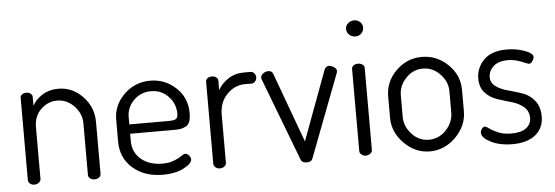

<svg xmlns="http://www.w3.org/2000/svg" viewBox="-47 -836 2843 984"><g transform="rotate(-5 1374.5 -344.0)"><path d="M63 -26C63 -19.3 66 -13.3 72 -8C78 -2.7 85.7 0 95 0C103.7 0 111.3 -2.7 118 -8C124.7 -13.3 128 -19.3 128 -26V-292C128 -330 140 -360.7 164 -384C188 -407.3 215.7 -419 247 -419C281 -419 310.3 -406 335 -380C359.7 -354 372 -324.7 372 -292V-26C372 -18 375.3 -11.7 382 -7C388.7 -2.3 396 0 404 0C412.7 0 420.3 -2.3 427 -7C433.7 -11.7 437 -18 437 -26V-292C437 -343.3 419.3 -387.3 384 -424C348.7 -460.7 307 -479 259 -479C227.7 -479 200.3 -471.7 177 -457C153.7 -442.3 136.3 -424.3 125 -403V-449C125 -455.7 122 -461.3 116 -466C110 -470.7 103 -473 95 -473C85.7 -473 78 -470.8 72 -466.5C66 -462.2 63 -456.3 63 -449Z M541 -183C541 -126.3 561 -80.5 601 -45.5C641 -10.5 692.7 7 756 7C798.7 7 834.3 -0.5 863 -15.5C891.7 -30.5 906 -45 906 -59C906 -65.7 903.2 -72.5 897.5 -79.5C891.8 -86.5 885.3 -90 878 -90C872.7 -90 865.5 -86.7 856.5 -80C847.5 -73.3 834.5 -66.7 817.5 -60C800.5 -53.3 780.7 -50 758 -50C713.3 -50 676.8 -61.8 648.5 -85.5C620.2 -109.2 606 -140.7 606 -180V-217H832C846 -217 857 -217.7 865 -219C873 -220.3 881.8 -223.3 891.5 -228C901.2 -232.7 908.2 -240.7 912.5 -252C916.8 -263.3 919 -278.3 919 -297C919 -349 900.5 -392.3 863.5 -427C826.5 -461.7 782.7 -479 732 -479C679.3 -479 634.3 -460.8 597 -424.5C559.7 -388.2 541 -345 541 -295ZM606 -265V-303C606 -336.3 618.2 -365 642.5 -389C666.8 -413 696.3 -425 731 -425C767 -425 796.8 -412.3 820.5 -387C844.2 -361.7 856 -332.3 856 -299C856 -285 852.7 -275.8 846 -271.5C839.3 -267.2 826 -265 806 -265Z M1017 -26C1017 -19.3 1020.2 -13.3 1026.5 -8C1032.8 -2.7 1040.3 0 1049 0C1058.3 0 1066.2 -2.7 1072.5 -8C1078.8 -13.3 1082 -19.3 1082 -26V-273C1082 -316.3 1095.3 -351.5 1122 -378.5C1148.7 -405.5 1179.3 -419 1214 -419H1249C1255.7 -419 1261.7 -422 1267 -428C1272.3 -434 1275 -441 1275 -449C1275 -457 1272.3 -464 1267 -470C1261.7 -476 1255.7 -479 1249 -479H1214C1183.3 -479 1156.3 -471.3 1133 -456C1109.7 -440.7 1092 -422 1080 -400V-449C1080 -455.7 1077 -461.3 1071 -466C1065 -470.7 1057.7 -473 1049 -473C1039.7 -473 1032 -470.7 1026 -466C1020 -461.3 1017 -455.7 1017 -449Z M1300 -445C1300 -439 1301.3 -434 1304 -430L1465 -8C1469 2.7 1479 8 1495 8C1511 8 1521 2.7 1525 -8L1686 -430C1688.7 -435.3 1690 -440.7 1690 -446C1690 -453.3 1685.3 -460 1676 -466C1666.7 -472 1658 -475 1650 -475C1640 -475 1632.3 -468.7 1627 -456L1495 -100L1363 -460C1359 -470 1351 -475 1339 -475C1329.7 -475 1320.8 -472 1312.5 -466C1304.2 -460 1300 -453 1300 -445Z M1755 -655C1755 -643.7 1759.3 -633.8 1768 -625.5C1776.7 -617.2 1787.3 -613 1800 -613C1812 -613 1822.2 -617.2 1830.5 -625.5C1838.8 -633.8 1843 -643.7 1843 -655C1843 -666.3 1838.8 -676 1830.5 -684C1822.2 -692 1812 -696 1800 -696C1787.3 -696 1776.7 -692 1768 -684C1759.3 -676 1755 -666.3 1755 -655ZM1768 -26C1768 -19.3 1771.2 -13.3 1777.5 -8C1783.8 -2.7 1791.3 0 1800 0C1808.7 0 1816.3 -2.7 1823 -8C1829.7 -13.3 1833 -19.3 1833 -26V-449C1833 -455.7 1829.8 -461.3 1823.5 -466C1817.2 -470.7 1809.3 -473 1800 -473C1790.7 -473 1783 -470.7 1777 -466C1771 -461.3 1768 -455.7 1768 -449Z M1940 -183C1940 -133 1959 -88.8 1997 -50.5C2035 -12.2 2079 7 2129 7C2179.7 7 2224.2 -12.2 2262.5 -50.5C2300.8 -88.8 2320 -133 2320 -183V-292C2320 -343.3 2301 -387.3 2263 -424C2225 -460.7 2180.3 -479 2129 -479C2077.7 -479 2033.3 -460.5 1996 -423.5C1958.7 -386.5 1940 -342.7 1940 -292ZM2005 -183V-292C2005 -324.7 2017.2 -354 2041.5 -380C2065.8 -406 2095 -419 2129 -419C2163 -419 2192.5 -406 2217.5 -380C2242.5 -354 2255 -324.7 2255 -292V-183C2255 -149 2242.7 -118.8 2218 -92.5C2193.3 -66.2 2163.7 -53 2129 -53C2095 -53 2065.8 -66.2 2041.5 -92.5C2017.2 -118.8 2005 -149 2005 -183Z M2397 -65C2397 -48.3 2412.2 -32.2 2442.5 -16.5C2472.8 -0.8 2510 7 2554 7C2604.7 7 2644.2 -4.5 2672.5 -27.5C2700.8 -50.5 2715 -82 2715 -122C2715 -155.3 2706.5 -182.5 2689.5 -203.5C2672.5 -224.5 2651.8 -239.2 2627.5 -247.5C2603.2 -255.8 2578.8 -263.2 2554.5 -269.5C2530.2 -275.8 2509.5 -285 2492.5 -297C2475.5 -309 2467 -325.3 2467 -346C2467 -366 2475.3 -384 2492 -400C2508.7 -416 2533.7 -424 2567 -424C2590.3 -424 2613.3 -419.3 2636 -410C2658.7 -400.7 2671 -396 2673 -396C2680.3 -396 2686.7 -400 2692 -408C2697.3 -416 2700 -423.3 2700 -430C2700 -442 2685.8 -453.2 2657.5 -463.5C2629.2 -473.8 2598.7 -479 2566 -479C2513.3 -479 2473.8 -465.5 2447.5 -438.5C2421.2 -411.5 2408 -379.7 2408 -343C2408 -312.3 2416.5 -287.8 2433.5 -269.5C2450.5 -251.2 2471.2 -238 2495.5 -230C2519.8 -222 2544 -214.7 2568 -208C2592 -201.3 2612.5 -190.8 2629.5 -176.5C2646.5 -162.2 2655 -143 2655 -119C2655 -98.3 2646.7 -81.3 2630 -68C2613.3 -54.7 2587.3 -48 2552 -48C2526 -48 2503.7 -52 2485 -60C2466.3 -68 2452 -75.8 2442 -83.5C2432 -91.2 2424.7 -95 2420 -95C2414 -95 2408.7 -91.7 2404 -85C2399.3 -78.3 2397 -71.7 2397 -65Z"/></g></svg>

Font: Terminal Dosis
Style: Book
Weight: 400
Designer: EdgarTolentino, PabloImpallari, IginoMarini
Foundry: EdgarTolentino, PabloImpallari, IginoMarini
Version: Version 1.006